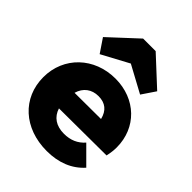

<svg xmlns="http://www.w3.org/2000/svg" viewBox="-215 -859 984 984"><g transform="rotate(45 277.0 -367.5)"><path d="M298 11C384 11 453 -17 502 -72L411 -163C382 -130 345 -114 298 -114C241 -114 203 -140 188 -188L531 -190C537 -217 539 -237 539 -256C539 -398 433 -501 285 -501C132 -501 18 -392 18 -245C18 -94 133 11 298 11ZM89 -606 139 -532 286 -611 432 -532 482 -606 331 -746H240ZM188 -301C202 -349 238 -376 287 -376C337 -376 367 -351 379 -302Z"/></g></svg>

Font: MV Cash ExtraBold
Style: Regular
Weight: 800
Designer: Rodrigo Fuenzalida
Foundry: fragTYPE
Version: Version 1.100;Glyphs 3.1.2 (3151)